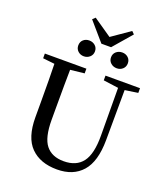

<svg xmlns="http://www.w3.org/2000/svg" viewBox="-193 -1235 1194 1383"><g transform="rotate(20 403.5 -543.5)"><path d="M499 -875Q499 -902.3 518.1 -918.9Q537.1 -935.5 564.5 -935.5Q590.8 -935.5 609.4 -918.9Q627.9 -902.3 627.9 -875Q627.9 -848.6 609.4 -831.5Q590.8 -814.5 564.5 -814.5Q537.1 -814.5 518.1 -831.5Q499 -848.6 499 -875ZM474.6 -943.4H400.4L277.3 -1085.9L297.9 -1105.5L438.5 -1008.8L578.1 -1105.5L597.7 -1085.9ZM248 -875Q248 -902.3 266.1 -918.9Q284.2 -935.5 311.5 -935.5Q337.9 -935.5 356.9 -918.9Q376 -902.3 376 -875Q376 -848.6 356.9 -831.5Q337.9 -814.5 311.5 -814.5Q285.2 -814.5 266.6 -831.5Q248 -848.6 248 -875ZM771.5 -737.3V-701.2L671.9 -686.5L669.9 -300.8Q668.9 -137.7 600.6 -60.1Q532.2 17.6 408.2 17.6Q279.3 17.6 207 -55.2Q134.8 -127.9 134.8 -283.2V-397.5Q134.8 -593.8 131.8 -691.4L42 -701.2V-737.3H360.4V-701.2L252.9 -689.5Q251 -593.8 251 -397.5V-305.7Q251 -169.9 296.9 -112.3Q342.8 -54.7 433.6 -54.7Q530.3 -54.7 577.6 -117.2Q625 -179.7 624 -320.3L622.1 -685.5L506.8 -701.2V-737.3Z"/></g></svg>

Font: GenYoMin TW TTF SemiBold
Style: Regular
Weight: 600
Version: Version 1.300